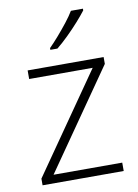

<svg xmlns="http://www.w3.org/2000/svg" viewBox="-86 -823 633 881"><g transform="rotate(-10 230.5 -383.0)"><path d="M418 0H40V-31L360 -491H64V-531H418V-499L98 -39H418ZM363 -758Q347 -737 322.5 -709.5Q298 -682 270 -654.5Q242 -627 216 -606H183V-614Q203 -634 226.5 -661Q250 -688 272 -716Q294 -744 307 -766H363Z"/></g></svg>

Font: Noto Kufi Arabic ExtraLight
Style: Regular
Weight: 200
Designer: Monotype Design Team, David Williams, Khaled Hosny
Foundry: Google LLC
Version: Version 2.109; ttfautohint (v1.8.4.7-5d5b)